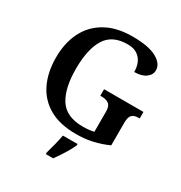

<svg xmlns="http://www.w3.org/2000/svg" viewBox="-213 -876 1178 1249"><g transform="rotate(30 375.5 -251.5)"><path d="M416 10Q294 10 214.5 -36Q135 -82 95.5 -164.5Q56 -247 56 -358Q56 -466 97 -548.5Q138 -631 219.5 -677.5Q301 -724 421 -724Q541 -724 601 -691Q661 -658 661 -609Q661 -575 630 -552Q599 -529 544 -529Q544 -567 531 -597Q518 -627 490.5 -645.5Q463 -664 418 -664Q303 -664 254 -584.5Q205 -505 205 -358Q205 -211 256 -132.5Q307 -54 431 -54Q453 -54 474.5 -56Q496 -58 514 -63V-215Q514 -256 494 -270.5Q474 -285 440 -285H430V-334H726V-285H716Q686 -285 669.5 -270Q653 -255 653 -211V-41Q598 -16 540.5 -3Q483 10 416 10ZM313 208Q322 177 332.5 136Q343 95 349 61H459V71Q450 92 434.5 119Q419 146 401.5 172.5Q384 199 368 221H313Z"/></g></svg>

Font: Noto Nastaliq Urdu SemiBold
Style: Regular
Weight: 600
Version: Version 3.007